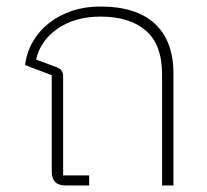

<svg xmlns="http://www.w3.org/2000/svg" viewBox="-20 -570 637 590"><path d="M182 0Q139 0 139 -42V-339L57 -370Q62 -409 81 -442Q100 -475 130.5 -499Q161 -523 201 -536.5Q241 -550 288 -550Q399 -550 456 -497Q513 -444 513 -344V0H478V-342Q478 -433 428 -476Q378 -519 289 -519Q248 -519 214.5 -509Q181 -499 155.5 -481Q130 -463 113.5 -439Q97 -415 91 -387L155 -363Q174 -356 174 -336V-31H254V0Z"/></svg>

Font: IBM Plex Sans Thai ExtraLight
Style: Regular
Weight: 200
Designer: Mike Abbink, Paul van der Laan, Pieter van Rosmalen, Ben Mitchell, Mark Frömberg
Foundry: Bold Monday
Version: Version 1.1